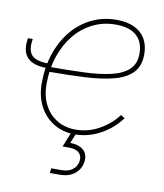

<svg xmlns="http://www.w3.org/2000/svg" viewBox="-99 -618 758 890"><g transform="rotate(10 280.0 -172.5)"><path d="M98.6 -272.5Q32.7 -272.5 5.1 -302.7Q-22.5 -333 -12.2 -393.6H10.3Q1.5 -339.8 22.7 -317.1Q43.9 -294.4 102.5 -294.4ZM278.8 7.8Q222.2 7.8 179 -18.6Q135.7 -44.9 111.3 -91.6Q86.9 -138.2 86.9 -199.2Q86.9 -274.4 108.2 -338.1Q129.4 -401.9 168.5 -449.2Q207.5 -496.6 261 -522.7Q314.5 -548.8 378.4 -548.8Q428.2 -548.8 462.4 -532.5Q496.6 -516.1 514.2 -485.8Q531.7 -455.6 531.7 -413.6Q531.7 -358.4 501.7 -326.9Q471.7 -295.4 415.8 -280.5Q359.9 -265.6 281.2 -261.5Q202.6 -257.3 106 -257.3V-279.8Q196.8 -279.8 271 -282.7Q345.2 -285.6 398.4 -298.1Q451.7 -310.5 480.5 -337.6Q509.3 -364.7 509.3 -412.6Q509.3 -467.3 476.3 -496.8Q443.4 -526.4 378.4 -526.4Q319.3 -526.4 270 -501.7Q220.7 -477.1 184.8 -432.9Q148.9 -388.7 129.2 -329.1Q109.4 -269.5 109.4 -199.2Q109.4 -143.6 130.9 -102.1Q152.3 -60.5 190.4 -37.6Q228.5 -14.6 278.8 -14.6Q336.9 -14.6 389.2 -43.7Q441.4 -72.8 474.6 -117.7L493.2 -106Q457.5 -56.2 399.9 -24.2Q342.3 7.8 278.8 7.8ZM195.8 204.1 199.2 181.6H247.1Q278.3 181.6 298.1 167.2Q317.9 152.8 322.3 127.4Q326.2 102.5 311.3 87.6Q296.4 72.8 261.7 72.8H232.9L266.1 -9.3H283.2L285.6 0L265.1 50.3Q308.6 51.3 329.6 71.8Q350.6 92.3 344.7 127.4Q338.9 162.6 311.5 183.3Q284.2 204.1 243.7 204.1Z"/></g></svg>

Font: Inter 17pt Thin
Style: Italic
Weight: 250
Italic angle: -9.3988°
Version: Version 4.001;git-66647c0bb